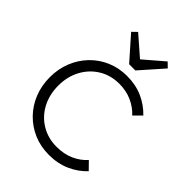

<svg xmlns="http://www.w3.org/2000/svg" viewBox="-265 -1079 1223 1223"><g transform="rotate(45 346.5 -468.0)"><path d="M400 10Q325 10 262 -17Q199 -44 152 -92.5Q105 -141 79.5 -205.5Q54 -270 54 -345Q54 -419 79.5 -483Q105 -547 151.5 -595.5Q198 -644 260.5 -671Q323 -698 397 -698Q476 -698 538.5 -670Q601 -642 648 -593L598 -543Q562 -582 511 -605Q460 -628 397 -628Q320 -628 259.5 -591Q199 -554 164.5 -490Q130 -426 130 -345Q130 -263 164.5 -198.5Q199 -134 260 -97.5Q321 -61 398 -61Q464 -61 515.5 -84Q567 -107 603 -147L653 -96Q607 -47 543 -18.5Q479 10 400 10ZM514 -946 546 -915 409 -760H353L216 -915L248 -946L380 -831Z"/></g></svg>

Font: Outfit Light
Style: Regular
Weight: 300
Designer: Rodrigo Fuenzalida
Foundry: fragTYPE
Version: Version 1.100; ttfautohint (v1.8.4.7-5d5b)